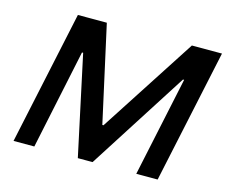

<svg xmlns="http://www.w3.org/2000/svg" viewBox="-98 -822 1128 955"><g transform="rotate(15 466.5 -344.0)"><path d="M191 -688 44 0H151L259 -513H265L375 0H451L779 -513H785L676 0H786L933 -688H778L456 -191H450L340 -688Z"/></g></svg>

Font: Saira UNSAM Medium Italic
Style: Regular
Weight: 500
Italic angle: -12°
Designer: Hector Gatti with collaboration of the Omnibus-Type team
Foundry: Omnibus-Type
Version: Version 0.072;PS 000.072;hotconv 1.0.88;makeotf.lib2.5.64775